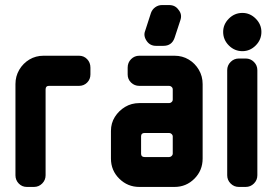

<svg xmlns="http://www.w3.org/2000/svg" viewBox="-20 -738 1092 758"><path d="M337 -444Q337 -425 324 -412Q311 -399 292 -399H173Q160 -399 160 -385V-46Q160 -27 146.5 -13.5Q133 0 114 0H86Q67 0 54 -13.5Q41 -27 41 -46V-406Q41 -437 56 -462.5Q71 -488 96 -503Q121 -518 152 -518H292Q311 -518 324 -504.5Q337 -491 337 -471Z M692 -658 669 -588Q658 -557 625 -557H596Q573 -557 560 -575Q545 -596 553 -616L576 -687Q581 -701 593 -709.5Q605 -718 619 -718H648Q672 -718 685 -699Q700 -681 692 -658ZM780 -112Q780 -65 747.5 -32.5Q715 0 669 0H530Q484 0 451 -32.5Q418 -65 418 -112V-221Q418 -252 433.5 -276.5Q449 -301 474 -316Q499 -331 530 -331H648Q653 -331 657.5 -335Q662 -339 662 -345V-385Q662 -391 657.5 -395Q653 -399 648 -399H530Q511 -399 497.5 -412Q484 -425 484 -444V-471Q484 -491 497.5 -504.5Q511 -518 530 -518H669Q700 -518 725 -503Q750 -488 765 -462.5Q780 -437 780 -406ZM662 -131V-200Q662 -205 657.5 -209Q653 -213 648 -213H551Q537 -213 537 -200V-131Q537 -118 551 -118H648Q653 -118 657.5 -122Q662 -126 662 -131Z M1012 -612Q1012 -581 989.5 -558.5Q967 -536 937 -536Q906 -536 883.5 -558.5Q861 -581 861 -612Q861 -642 883.5 -664.5Q906 -687 937 -687Q967 -687 989.5 -664.5Q1012 -642 1012 -612ZM996 -46Q996 -27 982.5 -13.5Q969 0 950 0H923Q904 0 890.5 -13.5Q877 -27 877 -46V-461Q877 -480 890.5 -493.5Q904 -507 923 -507H950Q969 -507 982.5 -493.5Q996 -480 996 -461Z"/></svg>

Font: Monomaniac One
Style: Regular
Weight: 400
Version: Version 1.000; ttfautohint (v1.8.3)